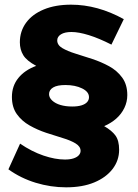

<svg xmlns="http://www.w3.org/2000/svg" viewBox="-20 -714 589 822"><path d="M457 -523Q404 -550 360.5 -563.5Q317 -577 286 -577Q257 -577 241 -567Q225 -557 225 -541Q225 -521 247 -508Q269 -495 303 -484.5Q337 -474 375 -461.5Q413 -449 447 -430.5Q481 -412 503 -382Q525 -352 525 -307Q525 -278 512.5 -252Q500 -226 478 -206.5Q456 -187 426 -174Q459 -155 474.5 -133.5Q490 -112 490 -73Q490 -27 462 9.5Q434 46 383.5 67Q333 88 263 88Q197 88 133 68.5Q69 49 16 11L66 -99Q116 -65 166 -48Q216 -31 258 -31Q280 -31 295 -36Q310 -41 317.5 -49.5Q325 -58 325 -68Q325 -87 303.5 -100Q282 -113 248.5 -123Q215 -133 177.5 -145.5Q140 -158 106.5 -177Q73 -196 52 -225.5Q31 -255 31 -299Q31 -346 58.5 -380Q86 -414 135 -432Q94 -454 79.5 -478Q65 -502 65 -533Q65 -580 91.5 -616.5Q118 -653 167.5 -673.5Q217 -694 284 -694Q341 -694 397.5 -678.5Q454 -663 510 -632ZM260 -350Q225 -350 207.5 -339.5Q190 -329 190 -311Q190 -296 203.5 -283.5Q217 -271 239 -264.5Q261 -258 289 -258Q313 -258 329 -263Q345 -268 353 -277Q361 -286 361 -298Q361 -321 331.5 -335.5Q302 -350 260 -350Z"/></svg>

Font: Alexandria
Style: Bold
Weight: 700
Designer: Mohamed Gaber
Foundry: Kief Type Foundry
Version: Version 5.100